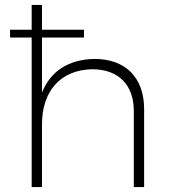

<svg xmlns="http://www.w3.org/2000/svg" viewBox="-20 -762 694 782"><path d="M365 -522C260 -520 186 -473 151 -385V-609H322V-641H151V-742H109V-641H21V-609H109V0H151V-255C151 -391 226 -477 355 -480C462 -480 525 -417 525 -310V0H567V-318C567 -445 492 -522 365 -522Z"/></svg>

Font: Montserrat ExtraLight
Style: Regular
Weight: 250
Designer: Julieta Ulanovsky
Foundry: Julieta Ulanovsky
Version: Version 4.000